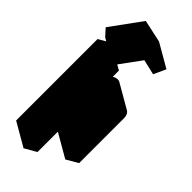

<svg xmlns="http://www.w3.org/2000/svg" viewBox="-438 -1230 1334 1334"><g transform="rotate(45 229.5 -563.0)"><path d="M217 -800V0L130 50V-750ZM303 -590 390 -640Q424 -660 450 -645Q476 -630 476 -590V-150L390 -100V-540L217 -440Q217 -467 229 -496.5Q241 -526 260.5 -551.5Q280 -577 303 -590ZM291 -976 159 -796 112 -848 278 -1076 444 -1040 403 -950ZM390 -540V-100L217 -200V-640ZM444 -1040 278 -1076 105 -1176 271 -1140ZM450 -645Q424 -660 390 -640L303 -590Q280 -577 260.5 -551.5Q241 -526 229 -496.5Q217 -467 217 -440L43 -540Q43 -567 55 -596.5Q67 -626 87 -651.5Q107 -677 130 -690L217 -740Q251.4 -760 277 -745ZM217 -800 130 -750 -43 -850 43 -900ZM130 -750V50L-43 -50V-850ZM278 -1076 112 -848 -61 -948 105 -1176ZM112 -848 159 -796 -14 -896 -61 -948Z"/></g></svg>

Font: Nabla Normal
Style: Regular
Weight: 400
Designer: Arthur Reinders Folmer
Version: Version 1.000